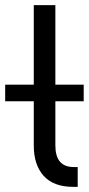

<svg xmlns="http://www.w3.org/2000/svg" viewBox="-64 -727 346 747"><path d="M222.7 -77.1H238.3V0H220.7Q145 0 106.2 -42.5Q67.4 -85 67.4 -161.1V-333H-43.9V-397.5H67.4V-707H151.4V-397.5H261.7V-333H151.4V-161.1Q151.4 -77.1 222.7 -77.1Z"/></svg>

Font: Pretendard GOV
Style: Regular
Weight: 400
Designer: Base glyphs from Inter by Rasmus Andersson; Hangeul glyphs from Noto Sans CJK(Source Han Sans) by Jang Soo-young and Kan
Foundry: Kil Hyung-jin
Version: Version 1.309